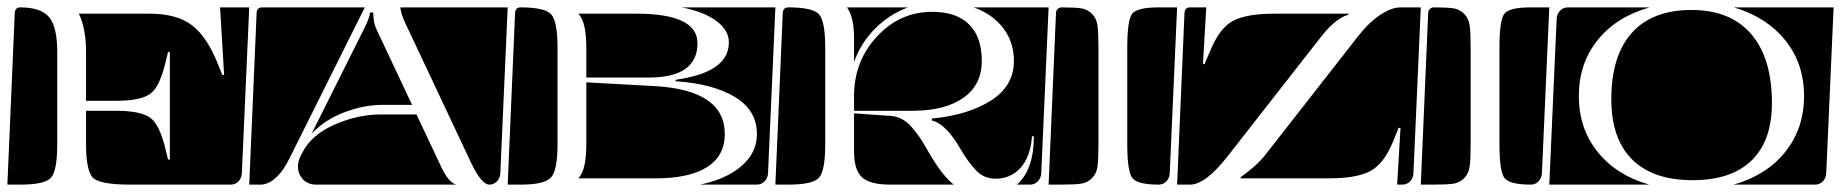

<svg xmlns="http://www.w3.org/2000/svg" viewBox="-20 -510 4986 520"><path d="M194 -472V-473H384Q459 -473 500 -441.5Q541 -410 570 -337L582 -307H587L576 -490H655L635 -40Q634 -27 625.5 -18.5Q617 -10 605 -10H333Q253 -10 233 -27.5Q213 -45 213 -120V-210H294Q361 -210 387 -191Q413 -172 429 -103L435 -78H440V-369H435L429 -344Q413 -275 387 -256Q361 -237 294 -237H213V-370Q213 -432 194 -472ZM0 -10 20 -475Q21 -490 35 -490Q91 -490 113 -463.5Q135 -437 135 -370V-120Q135 -46 117.5 -28Q100 -10 35 -10Z M655 -10 675 -475Q676 -490 690 -490H968L764 -81Q732 -16 690 -10ZM1064 -490H1355L1335 -40Q1334 -27 1325.5 -18.5Q1317 -10 1305 -10Q1284 -10 1255 -71L1076 -451Q1067 -470 1064 -490ZM787 -59Q787 -73 794 -87L798 -95Q822 -144 885 -172Q948 -200 1011 -200H1108L1175 -58Q1194 -17 1215 -10H832Q811 -12 799 -26Q787 -40 787 -59ZM824 -148 967 -434Q982 -464 982 -476H991Q991 -449 999 -432L1096 -226H1016Q966 -226 913 -206Q860 -186 824 -148Z M1810 -290V-294Q1954 -314 1954 -395Q1954 -428 1920.5 -453Q1887 -478 1827 -490H2080L2060 -40Q2059 -27 2050.5 -18.5Q2042 -10 2030 -10H1876Q1948 -25 1989 -61Q2030 -97 2030 -147Q2030 -211 1971 -247Q1912 -283 1810 -290ZM1355 -10 1375 -475Q1376 -490 1390 -490Q1454 -490 1472 -472Q1490 -454 1490 -380V-120Q1490 -47 1471.5 -28.5Q1453 -10 1391 -10ZM1547 -27V-28Q1568 -50 1568 -120V-287L1750 -277Q1943 -267 1943 -147Q1943 -88 1895 -57.5Q1847 -27 1756 -27ZM1547 -473H1703Q1869 -473 1869 -393Q1869 -300 1737 -300H1568V-380Q1568 -450 1547 -472Z M2080 -10 2100 -475Q2101 -490 2115 -490Q2180 -490 2197.5 -472Q2215 -454 2215 -380V-120Q2215 -46 2197.5 -28Q2180 -10 2115 -10ZM2274 -490H2439Q2388 -471 2349.5 -432Q2311 -393 2293 -342V-408Q2293 -463 2274 -490ZM2503 -184 2504 -189Q2601 -198 2663.5 -237.5Q2726 -277 2726 -345Q2726 -396 2697 -434Q2668 -472 2617 -490H2820L2800 -40Q2799 -27 2790.5 -18.5Q2782 -10 2770 -10H2734Q2780 -50 2780 -141H2775Q2771 -86 2744.5 -56Q2718 -26 2676 -26Q2646 -26 2625 -47Q2604 -68 2581 -107Q2542 -175 2503 -184ZM2293 -100V-203L2393 -196Q2409 -195 2423.5 -187Q2438 -179 2451.5 -163Q2465 -147 2473.5 -134Q2482 -121 2495 -98Q2532 -34 2563 -10H2391Q2336 -10 2314.5 -30Q2293 -50 2293 -100ZM2293 -210V-250Q2293 -344 2355 -411Q2417 -478 2505 -478Q2570 -478 2604.5 -444Q2639 -410 2639 -345Q2639 -280 2589 -245Q2539 -210 2452 -210Z M3033 -120V-380Q3033 -456 3046.5 -473Q3060 -490 3118 -490H3168L3148 -40Q3147 -27 3138.5 -18.5Q3130 -10 3118 -10Q3061 -10 3047 -27.5Q3033 -45 3033 -120ZM2820 -10 2840 -475Q2840 -481 2844.5 -485.5Q2849 -490 2855 -490Q2891 -490 2908 -487.5Q2925 -485 2937.5 -472.5Q2950 -460 2952.5 -440Q2955 -420 2955 -380V-120Q2955 -80 2952.5 -60Q2950 -40 2937.5 -27.5Q2925 -15 2908 -12.5Q2891 -10 2855 -10Z M3340 -27V-30Q3385 -62 3408 -92L3659 -413Q3688 -450 3718.5 -470Q3749 -490 3773 -490H3828L3808 -40Q3807 -27 3798.5 -18.5Q3790 -10 3778 -10H3764L3773 -163L3768 -164L3753 -127Q3728 -66 3691 -46.5Q3654 -27 3579 -27ZM3168 -10 3188 -475Q3189 -490 3203 -490H3247L3238 -337L3242 -336L3258 -373Q3283 -434 3320 -454Q3358 -473 3432 -473H3632V-470Q3597 -461 3556 -408L3305 -87Q3245 -10 3203 -10Z M4041 -120V-380Q4041 -456 4054.5 -473Q4068 -490 4126 -490H4176L4156 -40Q4155 -27 4146.5 -18.5Q4138 -10 4126 -10Q4069 -10 4055 -27.5Q4041 -45 4041 -120ZM3828 -10 3848 -475Q3848 -481 3852.5 -485.5Q3857 -490 3863 -490Q3899 -490 3916 -487.5Q3933 -485 3945.5 -472.5Q3958 -460 3960.5 -440Q3963 -420 3963 -380V-120Q3963 -80 3960.5 -60Q3958 -40 3945.5 -27.5Q3933 -15 3916 -12.5Q3899 -10 3863 -10Z M4176 -10 4196 -460Q4197 -473 4205.5 -481.5Q4214 -490 4226 -490H4448Q4358 -465 4307 -401.5Q4256 -338 4256 -250Q4256 -162 4307 -98.5Q4358 -35 4447 -10ZM4675 -10Q4764 -35 4815 -98.5Q4866 -162 4866 -250Q4866 -338 4815 -401Q4764 -464 4676 -490H4946L4926 -40Q4925 -27 4916.5 -18.5Q4908 -10 4896 -10ZM4344 -241Q4344 -359 4399.5 -421Q4455 -483 4561 -483Q4667 -483 4723 -417.5Q4779 -352 4779 -231Q4779 -129 4724 -75.5Q4669 -22 4564 -22Q4457 -22 4400.5 -78Q4344 -134 4344 -241Z"/></svg>

Font: PrimecolorB
Style: Medium
Weight: 500
Designer: gluk
Foundry: gluk
Version: Version 0.672